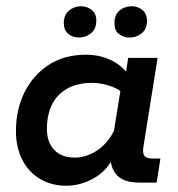

<svg xmlns="http://www.w3.org/2000/svg" viewBox="-20 -584 568 614"><path d="M192 10Q145 10 108.5 -11.5Q72 -33 51.5 -72.5Q31 -112 31 -165Q31 -233 58 -288Q85 -343 135 -376Q185 -409 255 -409Q296 -409 331 -393.5Q366 -378 390 -347L380 -336L390 -399H484L439 -117Q435 -94 442 -85.5Q449 -77 468 -77H493L481 0H426Q371 0 349.5 -29Q328 -58 335 -103L338 -123L350 -99Q330 -44 285 -17Q240 10 192 10ZM219 -80Q257 -80 293 -104.5Q329 -129 351 -179L341 -144L368 -312L369 -290Q351 -304 324.5 -311.5Q298 -319 275 -319Q229 -319 196.5 -301.5Q164 -284 147 -251Q130 -218 130 -172Q130 -129 153.5 -104.5Q177 -80 219 -80ZM233 -464Q212 -464 198 -476Q184 -488 184 -510Q184 -536 200.5 -550Q217 -564 239 -564Q259 -564 273.5 -552Q288 -540 288 -518Q288 -492 271.5 -478Q255 -464 233 -464ZM395 -464Q374 -464 360 -475.5Q346 -487 346 -509Q346 -537 362.5 -550.5Q379 -564 401 -564Q421 -564 435.5 -552Q450 -540 450 -517Q450 -491 433 -477.5Q416 -464 395 -464Z"/></svg>

Font: Rokkitt SemiBold
Style: Italic
Weight: 600
Italic angle: -9°
Designer: Vernon Adams
Foundry: Vernon Adams
Version: Version 3.103